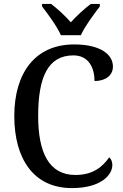

<svg xmlns="http://www.w3.org/2000/svg" viewBox="-20 -951 631 981"><path d="M291 -771H393C413 -816 461 -880 490 -918V-931H444C411 -906 370 -869 342 -837C314 -869 274 -906 241 -931H195V-918C224 -880 272 -816 291 -771ZM347 10C496 10 554 -57 554 -108C554 -126 547 -140 538 -147C505 -101 458 -57 365 -57C230 -57 175 -172 175 -358C175 -555 224 -668 355 -668C436 -668 463 -600 463 -537C520 -537 557 -566 557 -611C557 -674 491 -724 359 -724C157 -724 53 -575 53 -358C53 -137 154 10 347 10Z"/></svg>

Font: Noto Serif Bengali SemiCondensed
Style: Regular
Weight: 400
Width: 4
Designer: Juan Bruce, Universal Thirst, Indian Type Foundry and the Monotype Design Team.
Foundry: Monotype Imaging Inc.
Version: Version 2.003